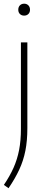

<svg xmlns="http://www.w3.org/2000/svg" viewBox="-32 -764 242 1014"><path d="M13 230 -11.5 212.5Q20 166 39.8 121.5Q59.5 77 69 27.5Q78.5 -22 78.5 -83V-540H112.5V-87.5Q112.5 -20.5 102 32.2Q91.5 85 69.5 132.2Q47.5 179.5 13 230ZM95.5 -681.5Q82 -681.5 73.2 -690Q64.5 -698.5 64.5 -712.5Q64.5 -727 73.2 -735.8Q82 -744.5 95.5 -744.5Q109 -744.5 117.8 -735.8Q126.5 -727 126.5 -712.5Q126.5 -698.5 117.8 -690Q109 -681.5 95.5 -681.5Z"/></svg>

Font: Encode Sans SemiCondensed SemiCondensed Thin
Style: Regular
Weight: 100
Width: 4
Designer: Multiple Designers
Foundry: Impallari Type
Version: Version 3.000; ttfautohint (v1.8.3) -l 8 -r 50 -G 200 -x 14 